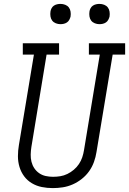

<svg xmlns="http://www.w3.org/2000/svg" viewBox="-20 -957 662 985"><path d="M251 8Q222 8 194.5 2.5Q167 -3 143.5 -17Q120 -31 104 -52.5Q88 -74 80 -100.5Q72 -127 72 -155.5Q72 -184 77 -213L154 -677H97V-735H283V-677H219L141 -203Q138 -184 137.5 -164.5Q137 -145 141.5 -127Q146 -109 156 -94Q166 -79 181 -68.5Q196 -58 214.5 -54Q233 -50 252 -50Q271 -50 289.5 -53Q308 -56 325.5 -64.5Q343 -73 358.5 -86Q374 -99 385 -115.5Q396 -132 402 -150Q408 -168 411 -187L492 -677H436V-735H622V-677H558L475 -177Q471 -151 462 -126Q453 -101 437.5 -79Q422 -57 400 -39.5Q378 -22 353 -11Q328 0 302 4Q276 8 251 8ZM490 -833Q478 -833 466.5 -837.5Q455 -842 448 -851Q441 -860 439 -872.5Q437 -885 439 -898Q440 -906 444.5 -914.5Q449 -923 456.5 -928Q464 -933 473 -935Q482 -937 490 -937Q503 -937 514.5 -932.5Q526 -928 533 -919Q540 -910 542 -897.5Q544 -885 542 -872Q540 -864 535.5 -855.5Q531 -847 523.5 -842Q516 -837 507.5 -835Q499 -833 490 -833ZM290 -833Q278 -833 266.5 -837.5Q255 -842 248 -851Q241 -860 239 -872.5Q237 -885 239 -898Q240 -906 244.5 -914.5Q249 -923 256.5 -928Q264 -933 273 -935Q282 -937 290 -937Q303 -937 314.5 -932.5Q326 -928 333 -919Q340 -910 342 -897.5Q344 -885 342 -872Q340 -864 335.5 -855.5Q331 -847 323.5 -842Q316 -837 307.5 -835Q299 -833 290 -833Z"/></svg>

Font: Iosevka Curly Slab LtEx
Style: Italic
Weight: 300
Width: 7
Italic angle: -9°
Monospace: yes
Designer: Belleve Invis
Foundry: Belleve Invis
Version: Version 11.1.0; ttfautohint (v1.8.3)